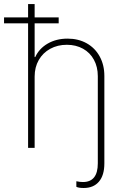

<svg xmlns="http://www.w3.org/2000/svg" viewBox="-58 -727 613 944"><path d="M270.5 -506.8Q225.1 -506.8 189 -487.1Q152.8 -467.3 132.6 -431.9Q112.3 -396.5 112.3 -350.6V0H80.1V-612.3H-38.1V-641.6H80.1V-707H112.3V-641.6H230.5V-612.3H112.3V-446.3H115.2Q134.3 -488.3 176.5 -512.7Q218.8 -537.1 274.4 -537.1Q327.1 -537.1 368.2 -514.2Q409.2 -491.2 432.1 -449.5Q455.1 -407.7 455.1 -353.5V76.2Q455.1 134.8 428.5 166Q401.9 197.3 353.5 197.3Q328.1 197.3 317.4 191.4V164.1Q335 168 349.6 168Q422.9 168 422.9 76.2V-352.5Q422.9 -397.9 403.8 -433.1Q384.8 -468.3 350.1 -487.5Q315.4 -506.8 270.5 -506.8Z"/></svg>

Font: Pretendard JP Thin
Style: Regular
Weight: 100
Designer: Base glyphs from Inter by Rasmus Andersson; Hangeul glyphs from Noto Sans CJK(Source Han Sans) by Jang Soo-young and Kan
Foundry: Kil Hyung-jin
Version: Version 1.309